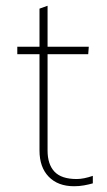

<svg xmlns="http://www.w3.org/2000/svg" viewBox="-20 -636 372 666"><path d="M237 10Q181 10 149 -23Q117 -56 117 -114V-448H40V-474H117V-606L145 -616V-474H288L286 -448H145V-114Q145 -66 169 -40.5Q193 -15 246 -15Q270 -15 302 -26V0Q288 4 271.5 7Q255 10 237 10Z"/></svg>

Font: Kanit Thin
Style: Regular
Weight: 250
Designer: Katatrad Team
Foundry: CadsonDemak
Version: Version 2.000; ttfautohint (v1.8.3)